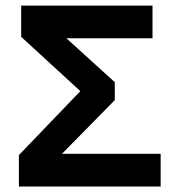

<svg xmlns="http://www.w3.org/2000/svg" viewBox="-20 -679 640 699"><path d="M48.8 0V-114.3L272.5 -347.2L57.1 -544.9V-658.7H535.2V-539.6H221.7L397.9 -379.9V-314.5L205.6 -119.1H564.9V0Z"/></svg>

Font: Cousine
Style: Bold
Weight: 700
Monospace: yes
Designer: Steve Matteson
Foundry: Ascender Corporation
Version: Version 1.20